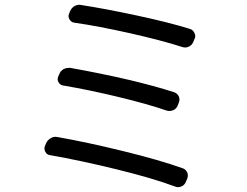

<svg xmlns="http://www.w3.org/2000/svg" viewBox="-20 -773 1040 808"><path d="M292 -677.7Q279.3 -679.7 272.5 -691.4Q265.6 -703.1 270.5 -714.8L274.4 -724.6Q280.3 -739.3 293 -747.1Q303.7 -752.9 314.5 -752.9Q318.4 -752.9 321.3 -752Q422.9 -736.3 557.1 -707.5Q691.4 -678.7 779.3 -651.4Q792 -647.5 797.9 -634.8Q801.8 -627.9 801.8 -621.1Q801.8 -615.2 798.8 -609.4L793 -595.7Q788.1 -583 774.4 -576.7Q760.7 -570.3 747.1 -575.2Q659.2 -603.5 526.4 -633.3Q393.6 -663.1 292 -677.7ZM246.1 -413.1Q233.4 -415 226.6 -426.3Q219.7 -437.5 224.6 -450.2L229.5 -460.9Q234.4 -474.6 248 -482.4Q257.8 -487.3 268.6 -487.3Q272.5 -487.3 276.4 -487.3Q546.9 -438.5 712.9 -384.8Q726.6 -379.9 732.4 -367.2Q738.3 -354.5 732.4 -340.8L727.5 -328.1Q721.7 -314.5 708.5 -309.1Q695.3 -303.7 681.6 -307.6Q599.6 -335.9 475.1 -365.7Q350.6 -395.5 246.1 -413.1ZM190.4 -120.1Q176.8 -122.1 170.9 -133.8Q167 -140.6 167 -147.5Q167 -152.3 168.9 -158.2L173.8 -169.9Q179.7 -183.6 193.4 -191.4Q203.1 -197.3 213.9 -197.3Q217.8 -197.3 221.7 -196.3Q344.7 -174.8 498 -137.2Q651.4 -99.6 750 -64.5Q762.7 -59.6 768.6 -45.9Q770.5 -40 770.5 -33.2Q770.5 -27.3 767.6 -20.5L761.7 -6.8Q755.9 6.8 743.2 11.7Q736.3 14.6 729.5 14.6Q722.7 14.6 715.8 11.7Q622.1 -23.4 470.2 -60.5Q318.4 -97.7 190.4 -120.1Z"/></svg>

Font: Gen Jyuu GothicL Regular
Style: Regular
Weight: 400
Designer: [Source Han Sans]
Ryoko NISHIZUKA  (kana & ideographs); Paul D. Hunt (Latin, Greek & Cyrillic); Wenlong ZHANG  (bopomofo
Version: Version 1.002.20150607